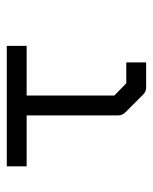

<svg xmlns="http://www.w3.org/2000/svg" viewBox="39 -550 461 580"><g transform="rotate(-90 270.0 -259.5)"><path d="M58 -410V-470H422V-410H272V-145L309 -109H372V-49H296Q284 -49 275 -58L221 -112Q212 -121 212 -133V-410Z"/></g></svg>

Font: 3270 Nerd Font
Style: Regular
Weight: 400
Monospace: yes
Version: Version 3.0.1;Nerd Fonts 3.3.0